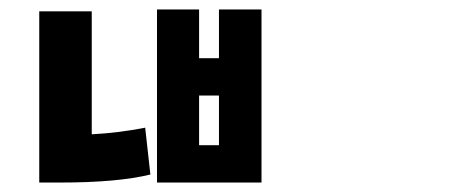

<svg xmlns="http://www.w3.org/2000/svg" viewBox="-20 -797 960 406"><path d="M174 -773V-513Q231 -516 287 -527L298 -428Q229 -411 107 -411H63V-773ZM443 -490V-595H401V-490ZM443 -777H533V-411H312V-777H401V-674H443Z"/></svg>

Font: Noto Sans Korean Bold
Style: Bold
Weight: 700
Designer: Ryoko NISHIZUKA  (kana & ideographs); Paul D. Hunt (Latin, Greek & Cyrillic); Wenlong ZHANG  (bopomofo); Sandoll Communi
Foundry: Adobe Systems Incorporated
Version: Version 1.000;PS 1;hotconv 1.0.78;makeotf.lib2.5.61930